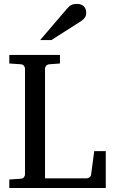

<svg xmlns="http://www.w3.org/2000/svg" viewBox="-20 -948 571 968"><path d="M26.9 0V-43L85 -46.9Q95.7 -47.9 100.8 -54.7Q106 -61.5 106 -68.8V-602.1Q106 -609.4 100.8 -616.2Q95.7 -623 85 -624L26.9 -627.9V-670.9H282.2V-627.9L229 -624Q218.3 -623 212.6 -616.2Q207 -609.4 207 -602.1V-48.8H417Q423.8 -48.8 430.9 -54Q438 -59.1 439 -65.9L455.1 -186H513.2V0ZM414.6 -883.3Q414.6 -869.6 408 -859.9Q401.4 -850.1 391.6 -843.3L239.3 -746.1H182.6L315.4 -901.4Q321.3 -907.7 326.2 -912.8Q331.1 -918 336.9 -921.4Q342.8 -924.8 350.3 -926.5Q357.9 -928.2 368.7 -928.2Q381.8 -928.2 390.6 -924.1Q399.4 -919.9 404.8 -913.6Q410.2 -907.2 412.4 -899.2Q414.6 -891.1 414.6 -883.3Z"/></svg>

Font: Charis SIL
Style: Regular
Weight: 400
Foundry: SIL International
Version: Version 4.112